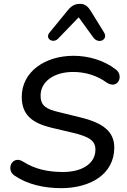

<svg xmlns="http://www.w3.org/2000/svg" viewBox="-20 -969 660 998"><path d="M298 9C449 9 574 -63 574 -202C574 -285 516 -331 393 -360L287 -386C223 -401 191 -417 191 -472C191 -546 262 -595 360 -595C422 -595 484 -577 534 -540C594 -501 625 -577 582 -608C519 -657 437 -679 362 -679C215 -679 93 -597 93 -465C93 -367 154 -328 248 -305L354 -280C444 -259 476 -238 476 -191C476 -120 409 -75 307 -75C231 -75 162 -89 98 -130C44 -163 8 -87 56 -56C123 -10 210 9 298 9ZM282 -768 389 -879 466 -773C493 -738 543 -763 521 -800L453 -910C438 -935 422 -949 396 -949C369 -949 350 -938 331 -914L237 -799C212 -768 256 -741 282 -768Z"/></svg>

Font: SN Pro Medium
Style: Italic
Weight: 400
Italic angle: -9°
Designer: Tobias Whetton
Foundry: Supernotes
Version: Version 1.001;Glyphs 3.2 (3249)